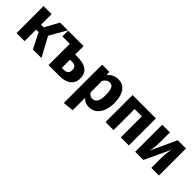

<svg xmlns="http://www.w3.org/2000/svg" viewBox="127 -1497 2667 2667"><g transform="rotate(45 1461.0 -163.0)"><path d="M386.5 -531.4H538.6L397.9 -284.9L550.7 0H383.8L268.3 -228.1H220V0H62V-531.4H220V-323.7H272.2Z M838.4 -531.4 690.4 -418.4H544.9V-531.4ZM832.4 -264.6V-365.7H886Q974 -365.7 1028.6 -344.7Q1083.2 -323.6 1108.8 -282.8Q1134.3 -242.1 1134.3 -182.5Q1134.3 -121.4 1105.1 -80.7Q1075.9 -40.1 1025.2 -20.1Q974.5 0 909.2 0H690.4V-531.4H848.4V-103.8H892.5Q931.5 -103.8 952.4 -123.8Q973.4 -143.9 973.4 -185Q973.4 -224.3 953.9 -244.4Q934.4 -264.6 883.8 -264.6Z M1512.9 -548.3Q1581.7 -548.3 1625.3 -514Q1668.9 -479.7 1690 -416.5Q1711 -353.2 1711 -267.1Q1711 -185.2 1685.7 -120.9Q1660.3 -56.5 1613 -19.8Q1565.8 17 1500.3 17Q1456.4 17 1421.1 -0.1Q1385.8 -17.2 1360.4 -52.3L1360.1 -164.4Q1378.3 -131.2 1400.5 -115.1Q1422.7 -99.1 1451.5 -99.1Q1495.8 -99.1 1521.5 -137.5Q1547.3 -175.9 1547.3 -265.2Q1547.3 -331.8 1536.9 -367.8Q1526.5 -403.9 1507.7 -418.2Q1488.8 -432.4 1462.5 -432.4Q1431.5 -432.4 1405.4 -410.8Q1379.3 -389.2 1361.1 -351.7L1348.2 -455.6Q1381.5 -506.1 1425.8 -527.2Q1470.1 -548.3 1512.9 -548.3ZM1213 -531.4H1352.4L1362 -455.8L1371 -386.3V205.1L1213 221.7Z M2268.5 0H2110.5V-414H1968V0H1810V-531.4H2268.5Z M2697.6 -531.4H2859.7V0H2709.5V-189.4Q2709.5 -230.2 2712.9 -266Q2716.4 -301.7 2721.4 -330.7Q2726.4 -359.7 2731.1 -378.8L2553.7 0H2393V-531.4H2543.8V-339.4Q2543.8 -301.5 2540.8 -265.8Q2537.9 -230 2532.9 -200.7Q2527.9 -171.3 2522.6 -151.2Z"/></g></svg>

Font: Fira Sans Variable
Style: Regular
Weight: 400
Designer: Carrois Corporate & Edenspiekermann AG
Foundry: Carrois Corporate GbR & Edenspiekermann AG
Version: Version 4.202